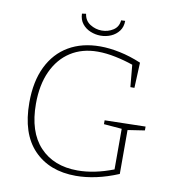

<svg xmlns="http://www.w3.org/2000/svg" viewBox="-93 -941 939 1029"><g transform="rotate(10 377.0 -426.5)"><path d="M388 6Q244 6 159.5 -81.5Q75 -169 75 -338Q75 -453 114.5 -534Q154 -615 226.5 -657.5Q299 -700 398 -700Q448 -700 505.5 -688Q563 -676 622 -651L616 -513H594L583 -633Q537 -649 486 -659.5Q435 -670 390 -670Q305 -670 242.5 -630Q180 -590 145.5 -515.5Q111 -441 111 -338Q111 -185 186.5 -104.5Q262 -24 392 -24Q483 -24 587 -64V-285L489 -293V-314L711 -319V-298L619 -284V-45Q557 -19 499 -6.5Q441 6 388 6ZM388 -757Q360 -757 333 -768Q306 -779 288.5 -801Q271 -823 270 -856L292 -859Q297 -822 326.5 -803.5Q356 -785 390 -785Q424 -785 452 -803Q480 -821 483 -857L505 -858Q505 -825 488 -802.5Q471 -780 444.5 -768.5Q418 -757 388 -757Z"/></g></svg>

Font: Bitter ExtraLight
Style: Regular
Weight: 200
Designer: Sol Matas, and Bitter project Authors
Foundry: Sol Matas
Version: Version 2.001